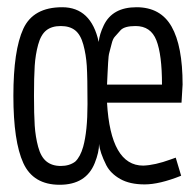

<svg xmlns="http://www.w3.org/2000/svg" viewBox="-20 -501 540 531"><path d="M253 -385Q255 -406 267 -431Q291 -481 357.5 -481Q424 -481 454.5 -427.5Q485 -374 485 -267L482 -217H276Q286 -43 376 -43Q408 -44 452 -60L466 -65L481 -15Q421 9 380 9Q339 9 312.5 -6Q286 -21 274 -44Q256 -80 254 -103Q254 -80 242 -50Q218 10 145 10Q72 10 44.5 -50Q17 -110 17 -236Q17 -362 44.5 -421.5Q72 -481 152 -481Q232 -481 253 -385ZM188 -54Q202 -67 210 -95Q222 -138 222 -213Q222 -288 220 -319Q218 -350 210.5 -377.5Q203 -405 188 -417Q173 -429 148 -429Q123 -429 108 -417Q93 -405 85.5 -377.5Q78 -350 76 -319Q74 -288 74 -236.5Q74 -185 76 -154Q78 -123 85.5 -95Q93 -67 108.5 -54.5Q124 -42 148 -42Q172 -42 188 -54ZM355 -429Q325 -429 314 -418L298 -400Q292 -394 288.5 -379Q285 -364 282.5 -356Q280 -348 279 -327.5Q278 -307 277.5 -299Q277 -291 276 -267H428Q428 -350 412.5 -389.5Q397 -429 355 -429Z"/></svg>

Font: Lekton
Style: Regular
Weight: 400
Designer: Paolo Mazzetti, Luciano Perondi, Raffaele Flato, Elena Papassissa, Emilio Macchia, Michela Povoleri, Tobias Seemiller, R
Version: Version 34.000